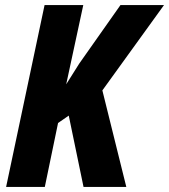

<svg xmlns="http://www.w3.org/2000/svg" viewBox="-20 -734 664 754"><path d="M4 0 155 -714H307L240 -403L291 -484L453 -714H624L382 -379L476 0H308L250 -280L208 -251L156 0Z"/></svg>

Font: Noto Sans Condensed ExtraBold
Style: Italic
Weight: 800
Width: 3
Italic angle: -12°
Designer: Monotype Design Team
Foundry: Monotype Imaging Inc.
Version: Version 2.013; ttfautohint (v1.8.4.7-5d5b)